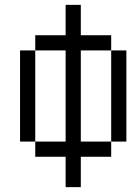

<svg xmlns="http://www.w3.org/2000/svg" viewBox="-20 -645 540 790"><path d="M312.5 -500H437.5V-437.5H312.5V-62.5H437.5V0H312.5V125H250V0H125V-62.5H250V-437.5H125V-500H250V-625H312.5ZM62.5 -437.5H125V-62.5H62.5ZM437.5 -437.5H500V-62.5H437.5Z"/></svg>

Font: 寒蝉点阵体 16px
Style: Regular
Weight: 400
Designer: Designed by Warren2060
Foundry: ChillType
Version: Version 1.000